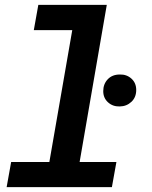

<svg xmlns="http://www.w3.org/2000/svg" viewBox="-20 -770 627 790"><path d="M137.7 -750 119.1 -646H277.3L183.1 -103.5H25.9L7.3 0H440.4L459 -103.5H307.6L419.4 -750ZM404.8 -395Q404.8 -366.7 424.6 -348.9Q444.3 -331.1 472.7 -332Q501 -332.5 520.8 -351.1Q540.5 -369.6 540.5 -399.9Q540.5 -428.7 520.8 -446.5Q501 -464.4 472.7 -463.4Q441.9 -463.4 423.3 -443.8Q404.8 -424.3 404.8 -395Z"/></svg>

Font: Roboto Mono SemiBold
Style: Italic
Weight: 600
Italic angle: -10°
Monospace: yes
Designer: Google
Version: Version 3.000